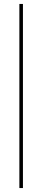

<svg xmlns="http://www.w3.org/2000/svg" viewBox="-20 -837 216 971"><path d="M96 114V-817H78V114Z"/></svg>

Font: Advent Pro
Style: Thin
Weight: 100
Designer: Andreas Kalpakidis
Foundry: Andreas Kalpakidis
Version: Version 2.002 2007